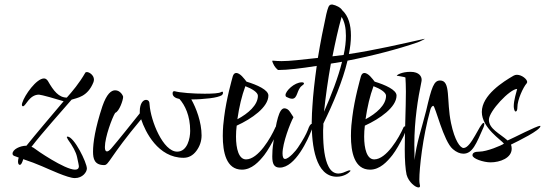

<svg xmlns="http://www.w3.org/2000/svg" viewBox="-20 -760 2390 842"><path d="M308 21C343 21 361 -6 361 -21C361 -47 305 -161 276 -161C274 -161 273 -160 273 -158C273 -157 277 -151 278 -148C299 -119 313 -94 318 -71C323 -48 326 -34 326 -31C326 -21 320 -16 309 -16C264 -16 139 -102 127 -112C125 -113 122 -115 118 -116C167 -180 251 -273 294 -323C317 -331 364 -334 390 -400C391 -404 392 -407 392 -411C392 -430 372 -444 361 -444C358 -444 355 -443 354 -441C327 -394 297 -359 273 -332C238 -332 215 -361 190 -405C185 -412 180 -416 173 -416C140 -416 88 -343 78 -310C77 -306 76 -304 76 -301C76 -296 78 -294 81 -294C93 -294 108 -345 151 -345C160 -345 231 -325 259 -316C206 -253 135 -170 96 -121C68 -121 35 -105 35 -86C35 -81 38 -78 43 -76L62 -69C60 -62 59 -57 59 -52C59 -42 62 -37 67 -37C71 -37 75 -42 79 -53L82 -62C109 -53 144 -40 164 -31C195 -18 277 21 308 21Z M437 -36C458 -36 460 -71 599 -237C617 -182 673 -68 785 -68C807 -68 826 -78 841 -98C856 -118 864 -141 864 -166C864 -225 840 -287 819 -324H821C848 -324 874 -326 900 -329C926 -332 943 -337 952 -342C956 -345 958 -349 958 -353C958 -356 957 -358 954 -358C953 -358 952 -357 949 -356C942 -351 913 -349 878 -349C853 -349 828 -350 802 -352C776 -354 757 -357 746 -360H744C739 -360 737 -357 737 -350C737 -337 750 -329 767 -326C791 -299 814 -253 814 -186C814 -154 802 -95 757 -95C695 -95 641 -230 636 -301C636 -315 631 -322 620 -322C608 -322 593 -307 593 -272V-263C557 -218 499 -145 468 -109C460 -100 454 -96 449 -96C443 -96 440 -102 440 -115C440 -159 472 -244 485 -265C503 -271 520 -321 520 -335C520 -340 508 -364 485 -364C468 -364 448 -349 429 -294C397 -197 388 -134 388 -95C388 -64 394 -36 437 -36Z M1041 -16C1084 -16 1116 -51 1139 -80C1155 -101 1172 -131 1188 -163C1204 -198 1201 -206 1196 -206C1191 -206 1188 -204 1187 -200C1168 -157 1113 -61 1059 -61C1027 -61 1015 -108 1015 -161C1015 -177 1016 -193 1018 -209C1084 -239 1157 -290 1157 -341C1157 -366 1107 -388 1061 -402C1057 -408 1050 -416 1041 -426C1032 -435 1023 -440 1016 -440C1009 -440 1004 -435 1001 -426C997 -411 973 -328 963 -247C960 -226 957 -196 957 -164C957 -93 972 -16 1041 -16ZM1021 -237C1029 -292 1040 -339 1056 -382C1085 -371 1111 -355 1111 -340C1111 -299 1068 -262 1021 -237Z M1261 -327C1286 -327 1281 -367 1304 -384C1310 -388 1313 -391 1313 -394C1313 -397 1310 -399 1304 -399C1271 -399 1232 -361 1232 -343C1232 -340 1233 -337 1236 -335C1244 -331 1253 -327 1261 -327ZM1207 -25C1275 -25 1331 -149 1347 -191C1350 -200 1352 -206 1352 -211C1352 -215 1351 -217 1348 -217C1342 -217 1336 -208 1330 -190C1323 -172 1309 -146 1286 -112C1280 -102 1247 -63 1230 -63C1223 -63 1219 -71 1219 -87C1219 -133 1253 -221 1267 -246C1264 -251 1259 -258 1252 -269C1245 -280 1236 -285 1227 -285C1204 -285 1191 -227 1179 -136C1175 -111 1174 -91 1174 -74C1174 -41 1182 -25 1207 -25Z M1457 15C1489 15 1510 -2 1514 -7C1516 -9 1517 -10 1517 -11C1517 -13 1515 -13 1513 -13C1511 -13 1506 -12 1500 -9C1493 -6 1479 1 1464 1C1449 1 1433 -6 1421 -29C1404 -61 1397 -114 1397 -179C1397 -182 1397 -186 1397 -189L1398 -208C1398 -211 1398 -215 1398 -218C1441 -306 1483 -405 1504 -494C1613 -515 1727 -545 1811 -574C1825 -579 1845 -590 1842 -589C1842 -590 1842 -590 1842 -590C1841 -590 1840 -589 1838 -589C1749 -569 1619 -539 1510 -523C1516 -552 1519 -579 1519 -604C1519 -651 1508 -690 1481 -715C1474 -727 1454 -737 1438 -740C1437 -740 1436 -740 1434 -740C1421 -740 1418 -725 1411 -698C1398 -639 1385 -573 1374 -506C1298 -498 1254 -492 1214 -492C1201 -492 1189 -493 1176 -494C1176 -494 1176 -494 1175 -494C1175 -494 1174 -493 1174 -492C1174 -491 1175 -487 1178 -481C1182 -470 1196 -453 1201 -453C1240 -453 1300 -460 1369 -471C1360 -407 1353 -345 1350 -294C1349 -277 1347 -251 1347 -222C1347 -123 1363 15 1457 15ZM1438 -513C1450 -573 1463 -633 1478 -686C1491 -665 1497 -638 1497 -603C1497 -578 1494 -550 1487 -519ZM1401 -270C1408 -337 1418 -409 1431 -481C1447 -484 1463 -486 1480 -489C1463 -420 1433 -343 1401 -270Z M1603 -16C1646 -16 1678 -51 1701 -80C1717 -101 1734 -131 1750 -163C1766 -198 1763 -206 1758 -206C1753 -206 1750 -204 1749 -200C1730 -157 1675 -61 1621 -61C1589 -61 1577 -108 1577 -161C1577 -177 1578 -193 1580 -209C1646 -239 1719 -290 1719 -341C1719 -366 1669 -388 1623 -402C1619 -408 1612 -416 1603 -426C1594 -435 1585 -440 1578 -440C1571 -440 1566 -435 1563 -426C1559 -411 1535 -328 1525 -247C1522 -226 1519 -196 1519 -164C1519 -93 1534 -16 1603 -16ZM1583 -237C1591 -292 1602 -339 1618 -382C1647 -371 1673 -355 1673 -340C1673 -299 1630 -262 1583 -237Z M1815 62C1820 62 1822 60 1822 55C1822 51 1819 45 1819 28C1819 -22 1833 -156 1867 -278C1870 -291 1877 -296 1880 -296C1889 -296 1925 -140 1966 -106C1981 -93 1997 -86 2012 -86C2052 -86 2068 -128 2101 -203C2103 -209 2104 -213 2104 -216C2104 -219 2103 -221 2101 -221C2085 -221 2047 -111 2013 -111C1998 -111 1974 -144 1958 -220C1937 -320 1958 -407 1910 -407C1883 -407 1873 -379 1849 -275C1829 -195 1806 -133 1798 -58V-67C1798 -82 1797 -101 1797 -126C1797 -231 1813 -330 1828 -401C1829 -404 1829 -408 1829 -411C1829 -423 1820 -445 1780 -445C1741 -445 1720 -431 1720 -428C1718 -428 1755 -423 1758 -420C1759 -404 1760 -382 1760 -358C1760 -287 1755 -182 1755 -105C1755 -57 1758 -17 1763 6C1772 39 1802 62 1815 62Z M2131 -48C2173 -48 2224 -67 2224 -108C2224 -114 2223 -120 2221 -126C2254 -142 2350 -189 2350 -207C2350 -208 2349 -208 2348 -208C2333 -208 2232 -155 2206 -144C2171 -175 2124 -195 2124 -235C2124 -272 2216 -370 2248 -370C2245 -357 2233 -321 2233 -294C2233 -285 2236 -271 2241 -271C2246 -271 2249 -277 2249 -290C2249 -322 2274 -377 2290 -395C2291 -398 2292 -399 2292 -400C2292 -413 2268 -432 2247 -432C2242 -432 2237 -431 2232 -428C2187 -402 2093 -343 2093 -269C2093 -199 2180 -145 2190 -130C2179 -122 2115 -95 2082 -95C2062 -95 2052 -90 2052 -79C2052 -64 2101 -48 2131 -48Z"/></svg>

Font: Comforter
Style: Regular
Weight: 400
Designer: Robert E. Leuschke
Foundry: Robert E. Leuschke
Version: Version 1.013; ttfautohint (v1.8.3)